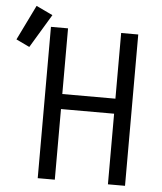

<svg xmlns="http://www.w3.org/2000/svg" viewBox="-130 -879 786 929"><g transform="rotate(5 263.5 -415.0)"><path d="M88 0V-735H171V-416H429V-735H512V0H429V-343H171V0ZM-8 -629 -73 -660 10 -830 90 -792Z"/></g></svg>

Font: Iosevka Mono
Style: Regular
Weight: 400
Designer: Belleve Invis
Foundry: Belleve Invis
Version: Version 11.1.1